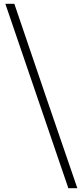

<svg xmlns="http://www.w3.org/2000/svg" viewBox="-20 -806 434 1003"><path d="M337 177 8 -786H55L219 -304L384 177Z"/></svg>

Font: GenSekiGothic TW L
Style: Regular
Weight: 300
Version: Version 1.501;PS 1;hotconv 16.6.51;makeotf.lib2.5.65220